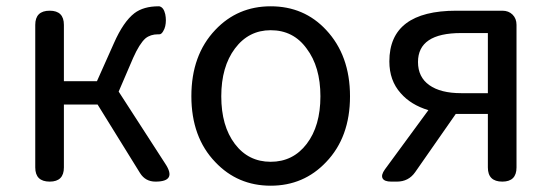

<svg xmlns="http://www.w3.org/2000/svg" viewBox="-20 -577 1753 610"><path d="M138 0Q92 0 92 -45V-498Q92 -543 138 -543Q183 -543 183 -498V-319H288L342 -440Q372 -508 407 -535Q436 -557 484 -557Q485 -557 486 -557Q500 -554 505 -532Q509 -512 505 -494Q503 -485 498 -477Q492 -467 485 -468Q484 -468 482 -468Q458 -468 442 -455Q423 -438 403 -393L357 -286L505 -57Q543 0 474 0Q442 0 425 -27L290 -245H236H183V-45Q183 0 138 0Z M840 13Q735 13 664 -62Q588 -141 588 -271.5Q588 -402 664 -482Q735 -557 840 -557Q946 -557 1016 -482Q1092 -401 1092 -271Q1092 -141 1016 -62Q945 13 840 13ZM840 -63Q911 -63 954.5 -120Q998 -177 998 -271Q998 -365 954 -423Q912 -481 840 -481Q770 -481 726.5 -423Q683 -365 683 -271Q683 -177 726 -120Q769 -63 840 -63Z M1223 0Q1201 0 1195.5 -10.5Q1190 -21 1203 -39L1341 -227Q1285 -244 1253 -281Q1217 -321 1217 -382Q1217 -543 1430 -543H1525H1576Q1596 -543 1608.5 -530.5Q1621 -518 1621 -498V-45Q1621 0 1576 0Q1530 0 1530 -45V-215H1430H1428L1299 -30Q1278 0 1241 0ZM1445 -281H1530V-376V-472H1445Q1308 -472 1308 -380Q1308 -332 1344 -306.5Q1380 -281 1445 -281Z"/></svg>

Font: GenSenRounded JP R
Style: Regular
Weight: 400
Version: Version 1.501;PS 1;hotconv 16.6.51;makeotf.lib2.5.65220